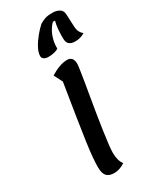

<svg xmlns="http://www.w3.org/2000/svg" viewBox="-260 -1091 964 1185"><g transform="rotate(-30 222.5 -499.0)"><path d="M179 25Q142 25 125 6Q108 -13 108 -56Q108 -85 111.5 -126.5Q115 -168 124 -232Q133 -296 148 -391.5Q163 -487 185 -623L154 -684Q186 -704 217 -715Q248 -726 273 -726Q317 -726 317 -673Q317 -665 312.5 -634Q308 -603 300.5 -557Q293 -511 283.5 -456.5Q274 -402 265 -345.5Q256 -289 248.5 -238Q241 -187 236.5 -148Q232 -109 232 -89Q232 -60 238 -38Q244 -16 256 -1Q217 25 179 25ZM185 -799Q164 -799 153 -807.5Q142 -816 142 -828Q142 -854 159 -885.5Q176 -917 201 -947.5Q226 -978 249 -998Q267 -1009 286.5 -1016Q306 -1023 341 -1023Q369 -1023 389.5 -1011Q410 -999 411 -970L415 -883Q416 -858 424.5 -842.5Q433 -827 445 -818Q427 -808 411 -803.5Q395 -799 376 -799Q351 -799 335 -810.5Q319 -822 319 -856Q319 -888 321.5 -918Q324 -948 331 -973H316Q299 -957 285 -932Q271 -907 263.5 -877Q256 -847 257 -817Q250 -810 230 -804.5Q210 -799 185 -799Z"/></g></svg>

Font: Lemonada
Style: Regular
Weight: 400
Designer: Mohamed Gaber (Arabic), Eduardo Tunni (Latin)
Foundry: Kief Type Foundry
Version: Version 4.005